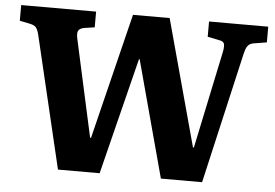

<svg xmlns="http://www.w3.org/2000/svg" viewBox="-50 -771 1203 840"><g transform="rotate(5 551.5 -351.5)"><path d="M233 0 96 -578Q90 -603 81.5 -612.5Q73 -622 50 -626L10 -634V-703H339V-634L292 -627Q273 -623 267.5 -612Q262 -601 268 -575L361 -151H365L501 -703H662L813 -148H817L907 -576Q912 -602 908 -612.5Q904 -623 884 -626L835 -636V-703H1095V-634L1046 -626Q1034 -625 1025 -621Q1016 -617 1009.5 -607Q1003 -597 998 -575L866 0H685L547 -512H544L416 0Z"/></g></svg>

Font: Literata 18pt
Style: Bold
Weight: 700
Designer: Latin by Veronika Burian and Jose Scaglione. Greek by Irene Vlachou. Cyrillic by Vera Evstafieva.
Foundry: TypeTogether
Version: Version 3.103;gftools[0.9.29]